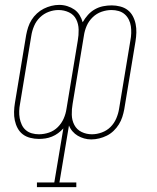

<svg xmlns="http://www.w3.org/2000/svg" viewBox="-20 -560 640 785"><path d="M131 205V186H202L239 -35Q229 -24 217.5 -15.5Q206 -7 192.5 -1.5Q179 4 165.5 6Q152 8 139 8Q121 8 103.5 3.5Q86 -1 73 -11Q60 -21 52 -36Q44 -51 40.5 -68Q37 -85 37.5 -103Q38 -121 41 -139L87 -417Q90 -433 95 -448.5Q100 -464 109 -478.5Q118 -493 131 -505Q144 -517 159 -524.5Q174 -532 190 -536Q206 -540 222 -540Q239 -540 255 -535Q271 -530 284 -521Q297 -512 305.5 -498Q314 -484 318 -469Q327 -485 339.5 -499Q352 -513 368 -522Q384 -531 401.5 -534.5Q419 -538 437 -538Q454 -538 471.5 -533.5Q489 -529 502 -519Q515 -509 523 -494Q531 -479 534.5 -462Q538 -445 537.5 -427Q537 -409 534 -391L488 -113Q485 -97 480 -81.5Q475 -66 466 -51.5Q457 -37 444.5 -25Q432 -13 417 -5.5Q402 2 385.5 6Q369 10 353 10Q338 10 324 6Q310 2 298 -5Q286 -12 276.5 -23Q267 -34 262 -47L223 186H292V205ZM139 -11Q160 -11 180.5 -18Q201 -25 216.5 -40.5Q232 -56 240.5 -75.5Q249 -95 252 -116L298 -394Q302 -416 301.5 -439Q301 -462 291.5 -481Q282 -500 262 -509.5Q242 -519 219 -519Q199 -519 179 -511.5Q159 -504 143.5 -489Q128 -474 119.5 -454Q111 -434 108 -414L62 -136Q59 -121 58.5 -106Q58 -91 60.5 -77Q63 -63 69 -50Q75 -37 85.5 -28Q96 -19 110 -15Q124 -11 139 -11ZM356 -11Q376 -11 396.5 -18.5Q417 -26 432 -41Q447 -56 455.5 -76Q464 -96 467 -116L513 -394Q516 -409 516.5 -424Q517 -439 515 -453Q513 -467 506.5 -480Q500 -493 489.5 -502Q479 -511 465 -515Q451 -519 436 -519Q416 -519 395.5 -512Q375 -505 359 -489.5Q343 -474 334.5 -454.5Q326 -435 323 -414L277 -136Q273 -114 273.5 -91Q274 -68 284 -49Q294 -30 313.5 -20.5Q333 -11 356 -11Z"/></svg>

Font: Iosevka Slab Thin Extended
Style: Italic
Weight: 100
Width: 7
Italic angle: -9°
Monospace: yes
Designer: Belleve Invis
Foundry: Belleve Invis
Version: Version 11.1.0; ttfautohint (v1.8.3)